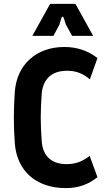

<svg xmlns="http://www.w3.org/2000/svg" viewBox="-20 -953 553 985"><path d="M318 12C384 12 435 -8 480 -44L440 -153C404 -126 371 -111 321 -111C244 -111 199 -153 194 -229C191 -275 189 -309 189 -350C189 -392 191 -427 194 -472C200 -547 245 -590 324 -590C369 -590 405 -577 441 -546L480 -655C433 -692 376 -712 310 -712C167 -712 67 -623 56 -483C53 -444 51 -392 51 -350C51 -308 53 -256 56 -217C67 -77 164 12 318 12ZM146 -769H254L285 -827L295 -861C298 -870 304 -870 307 -861L318 -827L350 -769H458L367 -933H237Z"/></svg>

Font: Finlandica SemiBold
Style: Regular
Weight: 600
Designer: Niklas Ekholm, Juho Hiilivirta, Jaakko Suomalainen
Foundry: Helsinki Type Studio
Version: Version 2.000;Glyphs 3.2 (3202)